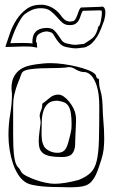

<svg xmlns="http://www.w3.org/2000/svg" viewBox="-20 -791 488 818"><path d="M133 -614 134 -621Q134 -640 149.5 -648.5Q165 -657 179 -657Q183 -657 191 -655L194 -654Q202 -653 207.5 -644Q213 -635 220 -624Q227 -613 237.5 -603Q248 -593 265 -590Q280 -587 287.5 -586Q295 -585 303 -585Q307 -585 311.5 -585.5Q316 -586 324 -587L341 -589Q359 -595 371.5 -607Q384 -619 393.5 -634.5Q403 -650 410 -667.5Q417 -685 423 -702L424 -705Q429 -725 429 -737Q429 -748 425.5 -755.5Q422 -763 413 -763Q412 -763 411 -762.5Q410 -762 408 -762L325 -759Q319 -754 315.5 -744Q312 -734 308.5 -724.5Q305 -715 300 -707.5Q295 -700 286 -700H285Q283 -700 281.5 -699.5Q280 -699 278 -699Q264 -700 255 -707.5Q246 -715 238 -727Q222 -748 200 -759.5Q178 -771 155 -771Q118 -771 93 -752.5Q68 -734 51 -708Q34 -682 23.5 -652.5Q13 -623 6 -601L3 -591H14Q28 -591 44.5 -592Q61 -593 81 -593Q95 -593 107.5 -592.5Q120 -592 127 -590L139 -588L138 -592L137 -607Q137 -609 135 -611Q133 -613 133 -614ZM154 -756Q180 -756 195 -744.5Q210 -733 221.5 -719.5Q233 -706 245 -695Q257 -684 277 -684Q294 -684 303 -690.5Q312 -697 316.5 -706Q321 -715 324 -725.5Q327 -736 333 -745L406 -747V-745Q408 -747 410 -747Q414 -747 414 -736Q414 -728 412.5 -718Q411 -708 409 -699Q407 -690 404.5 -684Q402 -678 401 -678L400 -681Q395 -661 390 -650.5Q385 -640 378.5 -633Q372 -626 363 -620.5Q354 -615 341 -606L338 -604L302 -600Q295 -600 288.5 -601Q282 -602 268 -605Q251 -608 243 -619Q235 -630 227.5 -641.5Q220 -653 210 -662.5Q200 -672 179 -672Q170 -672 159.5 -670Q149 -668 139.5 -662Q130 -656 124 -644Q118 -632 118 -612Q118 -607 119 -606Q110 -607 99 -607.5Q88 -608 77 -608Q61 -608 47 -607.5Q33 -607 24 -607Q28 -622 35 -640.5Q42 -659 50.5 -677Q59 -695 68.5 -710Q78 -725 86 -731Q100 -742 117 -749Q134 -756 154 -756ZM415 -369Q413 -389 407.5 -407Q402 -425 402 -444V-450Q402 -454 399 -456Q392 -456 390.5 -464Q389 -472 384 -476Q375 -485 354 -493Q333 -501 306 -507.5Q279 -514 249.5 -518Q220 -522 196 -522Q179 -522 164 -520.5Q149 -519 134 -517Q119 -515 101 -510.5Q83 -506 67 -495.5Q51 -485 40 -465.5Q29 -446 29 -415Q29 -407 30 -401.5Q31 -396 31 -391Q31 -348 23.5 -304.5Q16 -261 16 -215Q16 -184 21 -153Q26 -122 35 -95Q44 -68 57.5 -47Q71 -26 88 -15Q100 -7 119.5 -3Q139 1 160 3Q181 5 201 5.5Q221 6 233 6Q242 6 253 6.5Q264 7 275 7Q295 7 313.5 5.5Q332 4 346 -1Q361 -7 371.5 -19.5Q382 -32 389 -47.5Q396 -63 401.5 -80Q407 -97 412 -112Q419 -133 421.5 -155Q424 -177 424 -200Q424 -220 423 -240Q422 -260 420 -281Q418 -304 417.5 -326.5Q417 -349 415 -369ZM212 -8Q197 -8 175 -12.5Q153 -17 132 -24.5Q111 -32 94 -40.5Q77 -49 71 -58Q64 -72 57.5 -78Q51 -84 46.5 -96.5Q42 -109 39 -135.5Q36 -162 36 -217V-337Q36 -351 37 -362.5Q38 -374 40.5 -385.5Q43 -397 47 -410.5Q51 -424 58 -442Q63 -452 67.5 -466.5Q72 -481 78 -486Q88 -493 108.5 -496Q129 -499 154.5 -500Q180 -501 207 -501Q234 -501 258 -503Q263 -504 266.5 -504.5Q270 -505 275 -505Q287 -505 298.5 -497.5Q310 -490 324 -486Q332 -484 338.5 -484Q345 -484 350 -482Q365 -476 375 -461.5Q385 -447 391.5 -427.5Q398 -408 400.5 -385Q403 -362 403 -340Q403 -250 401.5 -194.5Q400 -139 392 -105.5Q384 -72 365.5 -54.5Q347 -37 314 -24Q253 -8 212 -8ZM228 -388Q208 -388 191 -373.5Q174 -359 160 -349V-343Q160 -332 155.5 -322Q151 -312 149 -301Q149 -294 151 -285Q153 -276 153 -267Q151 -249 148 -228.5Q145 -208 145 -188Q145 -170 149.5 -157.5Q154 -145 165 -137Q176 -129 195.5 -125.5Q215 -122 244 -122Q275 -122 286.5 -135Q298 -148 300 -171Q300 -177 300.5 -193.5Q301 -210 302 -228Q303 -246 303.5 -261.5Q304 -277 304 -280Q304 -286 303.5 -291.5Q303 -297 302 -303Q300 -316 292.5 -330.5Q285 -345 274.5 -358Q264 -371 252 -379.5Q240 -388 228 -388ZM157 -225Q157 -251 158 -276Q159 -301 165.5 -320Q172 -339 185.5 -350.5Q199 -362 224 -362Q241 -360 253 -355Q265 -350 272 -338.5Q279 -327 282 -308Q285 -289 285 -260Q285 -242 282.5 -231.5Q280 -221 278 -211Q274 -196 270.5 -183Q267 -170 262 -160.5Q257 -151 248 -145.5Q239 -140 224 -140Q205 -140 187.5 -149.5Q170 -159 165 -173Q160 -183 158.5 -196.5Q157 -210 157 -225Z"/></svg>

Font: Londrina Sketch
Style: Regular
Weight: 400
Designer: Marcelo Magalhaes
Foundry: Marcelo Magalhães
Version: Version 1.002